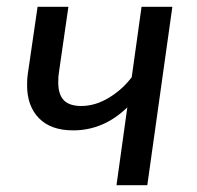

<svg xmlns="http://www.w3.org/2000/svg" viewBox="-20 -547 583 567"><path d="M415 0H324L356 -230Q286 -162 196 -162Q130 -162 95 -198Q60 -234 60 -295Q60 -317 62 -328L91 -527H182L154 -333Q152 -322 152 -304Q152 -268 168.5 -251Q185 -234 220 -234Q261 -234 301 -258Q341 -282 369 -319L398 -527H489Z"/></svg>

Font: FiraGO
Style: Italic
Weight: 400
Italic angle: -8°
Designer: bBox Type GmbH
Foundry: bBox Type GmbH
Version: Version 1.001